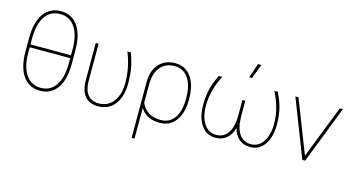

<svg xmlns="http://www.w3.org/2000/svg" viewBox="-94 -1112 3139 1705"><g transform="rotate(15 1475.5 -259.0)"><path d="M501 -290Q501 -147 445.3 -68.6Q389.6 9.8 289.1 9.8Q189 9.8 132.3 -69.3Q75.7 -148.4 75.7 -292V-420.9Q75.7 -562.5 131.6 -641.8Q187.5 -721.2 288.1 -721.2Q389.2 -721.2 445.1 -641.8Q501 -562.5 501 -418.9ZM102.1 -365.7H474.6V-420.9Q474.6 -550.3 426 -622.6Q377.4 -694.8 288.1 -694.8Q198.2 -694.8 150.1 -622.3Q102.1 -549.8 102.1 -418.5ZM474.6 -339.4H102.1V-291Q102.1 -162.1 151.4 -89.4Q200.7 -16.6 289.1 -16.6Q377.9 -16.6 426.3 -89.4Q474.6 -162.1 474.6 -293.5Z M685.1 -528.3V-183.1Q686 -101.6 721.4 -59.1Q756.8 -16.6 821.8 -16.6Q906.2 -16.6 955.3 -81.1Q1004.4 -145.5 1004.4 -253.9Q1004.4 -394 949.7 -528.3H981.9Q1010.7 -446.8 1020.5 -387.2Q1030.3 -327.6 1030.3 -255.4Q1030.3 -134.8 975.1 -62.5Q919.9 9.8 822.8 9.8Q742.2 9.8 700.4 -41Q658.7 -91.8 658.7 -189V-528.3Z M1389.6 -538.1Q1481.4 -538.1 1534.9 -465.1Q1588.4 -392.1 1588.4 -261.7V-254.4Q1588.4 -131.8 1535.4 -61Q1482.4 9.8 1390.1 9.8Q1264.2 9.8 1211.4 -79.6L1210.9 203.1H1184.6V-313.5Q1185.5 -417 1241.5 -477.5Q1297.4 -538.1 1389.6 -538.1ZM1211.4 -127.4Q1232.9 -74.7 1279.1 -45.7Q1325.2 -16.6 1390.6 -16.6Q1472.2 -16.6 1516.8 -79.3Q1561.5 -142.1 1561.5 -256.8V-264.6Q1561.5 -379.4 1516.1 -445.6Q1470.7 -511.7 1389.6 -511.7Q1307.6 -511.7 1260 -455.1Q1212.4 -398.4 1211.9 -296.9Z M1822.3 -528.3Q1748 -386.7 1748 -244.1Q1748 -142.1 1789.3 -79.3Q1830.6 -16.6 1901.4 -16.6Q1970.7 -16.6 2008.8 -71.5Q2046.9 -126.5 2047.9 -231V-376H2074.7V-228.5Q2076.2 -126.5 2113.5 -71.5Q2150.9 -16.6 2221.2 -16.6Q2291.5 -16.6 2333 -79.1Q2374.5 -141.6 2374.5 -244.1Q2374.5 -312 2357.4 -380.9Q2340.3 -449.7 2300.3 -528.3H2332.5L2356 -475.6Q2400.4 -373.5 2400.4 -245.6Q2400.4 -129.4 2352.3 -59.8Q2304.2 9.8 2221.7 9.8Q2159.2 9.8 2118.7 -24.4Q2078.1 -58.6 2061 -122.6Q2043.9 -58.6 2003.4 -24.4Q1962.9 9.8 1900.4 9.8Q1816.9 9.8 1769.5 -60.5Q1722.2 -130.9 1722.2 -245.6Q1722.2 -372.1 1766.1 -475.1L1790 -528.3ZM2099.1 -720.2H2129.9L2079.6 -586.9H2053.7Z M2712.4 -42 2902.3 -528.3H2930.7L2725.1 0H2699.2L2494.1 -528.3H2522.5Z"/></g></svg>

Font: Roboto Thin
Style: Regular
Weight: 250
Designer: Google
Version: Version 2.134; 2016